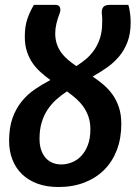

<svg xmlns="http://www.w3.org/2000/svg" viewBox="-20 -742 546 770"><path d="M504 -652C504 -657 503.8 -662.6 503.5 -668.8C503.2 -674.9 502.6 -681.2 501.8 -687.5C500.9 -693.8 499.9 -700.1 498.8 -706.2C497.6 -712.4 496.2 -717.8 494.5 -722.5H421C406.7 -722.5 397.3 -719 393 -712C388.7 -705 387.2 -696.2 388.5 -685.5C389.5 -677.8 390 -669 390 -659C390 -649 389.7 -639.5 389 -630.5C387.3 -611.5 383.5 -594.3 377.5 -579C371.5 -563.7 364 -549.8 355 -537.5C346 -525.2 335.6 -514.1 323.8 -504.2C311.9 -494.4 299.3 -485.3 286 -477C274.3 -485 263.3 -493.3 253 -502C242.7 -510.7 233.7 -520.2 226 -530.8C218.3 -541.2 212.3 -552.8 208 -565.5C203.7 -578.2 201.5 -592.5 201.5 -608.5C201.5 -620.5 203.1 -633.3 206.2 -647C209.4 -660.7 213.5 -673.8 218.5 -686.5C222.5 -696.5 223.2 -705 220.5 -712C217.8 -719 212 -722.5 203 -722.5H116C110.3 -712.8 105.3 -703.4 101 -694.2C96.7 -685.1 92.8 -675.5 89.5 -665.5C86.2 -655.5 83.7 -644.8 82 -633.2C80.3 -621.8 79.5 -609 79.5 -595C79.5 -573 82.2 -553.4 87.8 -536.2C93.2 -519.1 100.7 -503.7 110 -490C119.3 -476.3 130.2 -463.9 142.8 -452.8C155.2 -441.6 168.3 -431 182 -421C160.3 -409.7 139.6 -397.2 119.8 -383.8C99.9 -370.2 82.3 -354.1 67 -335.2C51.7 -316.4 39.4 -294.2 30.2 -268.5C21.1 -242.8 16.5 -212.3 16.5 -177C16.5 -149.7 20.9 -124.7 29.8 -102C38.6 -79.3 51.4 -59.8 68.2 -43.5C85.1 -27.2 105.8 -14.5 130.2 -5.5C154.8 3.5 182.8 8 214.5 8C252.8 8 287.5 2 318.5 -10C349.5 -22 376 -39 398 -61C420 -83 436.9 -109.6 448.8 -140.8C460.6 -171.9 466.5 -206.7 466.5 -245C466.5 -270 463.3 -292.1 457 -311.2C450.7 -330.4 442.2 -347.5 431.5 -362.5C420.8 -377.5 408.6 -390.8 394.8 -402.5C380.9 -414.2 366.5 -425 351.5 -435C371.5 -446.3 390.7 -458.4 409 -471.2C427.3 -484.1 443.6 -498.9 457.8 -515.8C471.9 -532.6 483.2 -552.1 491.5 -574.2C499.8 -596.4 504 -622.3 504 -652ZM342.5 -223.5C342.5 -198.8 339.1 -177.7 332.2 -160C325.4 -142.3 316.5 -127.7 305.5 -116.2C294.5 -104.8 282 -96.2 268 -90.8C254 -85.2 239.8 -82.5 225.5 -82.5C213.8 -82.5 202.8 -84.5 192.2 -88.5C181.8 -92.5 172.5 -98.8 164.5 -107.2C156.5 -115.8 150.2 -126.5 145.5 -139.5C140.8 -152.5 138.5 -167.8 138.5 -185.5C138.5 -209.8 141.3 -231.5 147 -250.5C152.7 -269.5 160.5 -286.6 170.5 -301.8C180.5 -316.9 192.2 -330.5 205.5 -342.5C218.8 -354.5 233.2 -365.5 248.5 -375.5C261.2 -366.5 273.2 -356.9 284.8 -346.8C296.2 -336.6 306.2 -325.5 314.8 -313.5C323.2 -301.5 330 -288.1 335 -273.2C340 -258.4 342.5 -241.8 342.5 -223.5Z"/></svg>

Font: Lato
Style: Bold Italic
Weight: 700
Italic angle: -7°
Designer: Lukasz Dziedzic
Foundry: tyPoland Lukasz Dziedzic
Version: Version 2.007; 2014-02-27